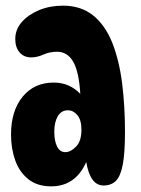

<svg xmlns="http://www.w3.org/2000/svg" viewBox="-20 -646 500 679"><path d="M346 10Q299 10 285 -73Q247 13 161 13Q112 13 80.5 -12Q49 -37 34 -78.5Q19 -120 19 -170Q19 -254 60 -304Q101 -354 170 -354Q199 -354 222.5 -343.5Q246 -333 264 -314Q259 -394 238.5 -428.5Q218 -463 182 -463Q156 -463 133.5 -453Q111 -443 91 -443Q64 -443 49 -461Q34 -479 34 -508Q34 -542 57.5 -568.5Q81 -595 119 -610.5Q157 -626 203 -626Q265 -626 308 -592.5Q351 -559 377 -495Q402 -431 412 -350.5Q422 -270 422 -179Q422 -104 414 -63Q406 -22 389.5 -6Q373 10 346 10ZM211 -108Q230 -108 249 -127.5Q268 -147 268 -187Q268 -222 253.5 -239Q239 -256 220 -256Q197 -256 184.5 -235Q172 -214 172 -181Q172 -147 182 -127.5Q192 -108 211 -108Z"/></svg>

Font: DynaPuff Condensed Medium
Style: Regular
Weight: 500
Width: 3
Designer: Toshi Omagari, Jennifer Daniel
Foundry: Google Fonts
Version: Version 2.000; ttfautohint (v1.8.4.7-5d5b)